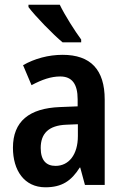

<svg xmlns="http://www.w3.org/2000/svg" viewBox="-20 -786 531 816"><path d="M234 -766H101V-756C129 -718 206 -639 246 -606H325V-618C299 -653 255 -722 234 -766ZM246 -553C186 -553 127 -537 78 -509L114 -424C159 -448 197 -461 236 -461C286 -461 310 -429 310 -364V-334L235 -331C104 -326 35 -270 35 -158C35 -62 83 10 173 10C243 10 283 -17 319 -74H321L341 0H425V-363C425 -490 365 -553 246 -553ZM262 -256 311 -258V-208C311 -128 272 -81 216 -81C177 -81 153 -104 153 -157C153 -217 185 -253 262 -256Z"/></svg>

Font: Noto Sans Gurmukhi UI Condensed SemiBold
Style: Regular
Weight: 600
Width: 3
Designer: Jelle Bosma - Monotype Design Team
Foundry: Monotype Imaging Inc.
Version: Version 2.004